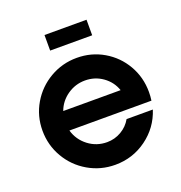

<svg xmlns="http://www.w3.org/2000/svg" viewBox="-124 -779 841 893"><g transform="rotate(-20 296.5 -332.0)"><path d="M32 -257Q32 -329 67.5 -389.5Q103 -450 164 -485.5Q225 -521 297 -521Q369 -521 429 -486Q489 -451 524 -390.5Q559 -330 559 -257Q559 -236 556 -215H150Q164 -166 204.5 -135Q245 -104 297 -104Q335 -104 367.5 -123Q400 -142 418 -174H548Q522 -93 453 -42.5Q384 8 297 8Q225 8 164 -27.5Q103 -63 67.5 -124Q32 -185 32 -257ZM438 -310Q423 -354 384.5 -381.5Q346 -409 297 -409Q249 -409 209.5 -381.5Q170 -354 154 -310ZM193 -672H401V-595H193Z"/></g></svg>

Font: Lineal Medium
Style: Regular
Weight: 600
Designer: Created by Frank Adebiaye with contributions from Anton Moglia & Ariel Martín Pérez
Created by Frank ADEBIAYE with FontF
Foundry: Velvetyne Type Foundry
Version: Version 2.000